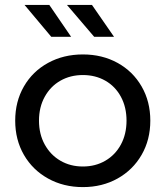

<svg xmlns="http://www.w3.org/2000/svg" viewBox="-20 -757 675 783"><path d="M42 -265Q42 -343 77.5 -404.5Q113 -466 176 -500.5Q239 -535 318 -535Q397 -535 459.5 -500.5Q522 -466 557.5 -404.5Q593 -343 593 -265Q593 -187 557.5 -125.5Q522 -64 459.5 -29Q397 6 318 6Q239 6 176 -29Q113 -64 77.5 -125.5Q42 -187 42 -265ZM496 -265Q496 -320 473 -362.5Q450 -405 409.5 -428Q369 -451 318 -451Q267 -451 226.5 -428Q186 -405 162.5 -362.5Q139 -320 139 -265Q139 -210 162.5 -167.5Q186 -125 226.5 -101.5Q267 -78 318 -78Q369 -78 409.5 -101.5Q450 -125 473 -167.5Q496 -210 496 -265ZM80 -737H181L270 -607H189ZM253 -737H355L445 -607H364Z"/></svg>

Font: Montserrat Alternates Medium
Style: Regular
Weight: 500
Designer: Julieta Ulanovsky
Foundry: Julieta Ulanovsky
Version: Version 7.200